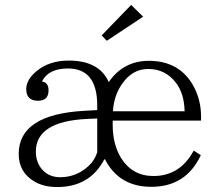

<svg xmlns="http://www.w3.org/2000/svg" viewBox="-20 -755 893 782"><path d="M376 -306.6V-325.7Q376 -476.1 256.8 -476.1Q176.8 -476.1 150.9 -422.9Q177.7 -419.9 177.7 -386.7Q177.7 -344.7 134.8 -344.7Q86.9 -344.7 86.9 -392.1Q86.9 -430.7 128.9 -465.3Q180.7 -508.3 259.8 -508.3Q383.8 -508.3 422.9 -420.9Q483.4 -507.3 585.9 -507.3Q713.4 -507.3 770 -400.9Q798.8 -345.7 798.8 -280.8V-263.7H439V-246.6Q439 -168.5 472.2 -112.8Q518.6 -38.1 605 -38.1Q713.4 -38.1 769 -141.6L797.9 -123Q737.8 5.9 596.2 5.9Q464.8 5.9 407.7 -106H404.8Q346.2 6.8 212.9 6.8Q159.2 6.8 121.1 -15.1Q56.2 -52.7 56.2 -127.9Q56.2 -289.1 323.7 -303.7ZM376 -272.5 333 -270.5Q126 -260.3 126 -137.2Q126 -98.6 147 -70.3Q175.3 -33.2 225.1 -33.2Q290.5 -33.2 339.8 -78.1Q365.2 -100.6 376 -134.8ZM731.9 -301.8Q730.5 -374 695.8 -418.9Q652.8 -474.1 584 -474.1Q518.6 -474.1 477.1 -413.1Q444.3 -367.2 439.9 -301.8ZM514.2 -734.9 563 -687 415 -588.9 394 -610.8Z"/></svg>

Font: I.MingCP
Style: Regular
Weight: 400
Designer: I.Font Project
Version: Version 8.000; Sep 06, 2022